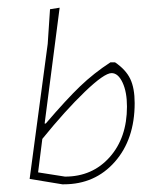

<svg xmlns="http://www.w3.org/2000/svg" viewBox="-20 -476 408 499"><path d="M57 -11 104 -362 110 -452 135 -456 96 -155H99Q153 -218 188.5 -252Q224 -286 267 -314H279Q307 -295 318.5 -271Q330 -247 330 -208Q330 -114 278.5 -55.5Q227 3 146 3H142ZM270 -286Q251 -286 200.5 -237.5Q150 -189 90 -115L79 -28L149 -17Q220 -17 265 -67.5Q310 -118 310 -199Q310 -237 298.5 -261.5Q287 -286 270 -286Z"/></svg>

Font: Alegreya Sans Thin
Style: Italic
Weight: 100
Italic angle: -7°
Designer: Juan Pablo del Peral
Foundry: Huerta Tipografica
Version: Version 2.007